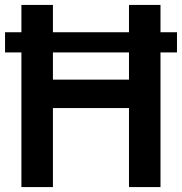

<svg xmlns="http://www.w3.org/2000/svg" viewBox="-20 -760 739 780"><path d="M67 0V-547H0.5V-629H67V-740H195V-629H504V-740H632V-629H699V-547H632V0H504V-321H195V0ZM195 -436.5H504V-547H195Z"/></svg>

Font: Encode Sans SemiCondensed SemiCondensed SemiBold
Style: Regular
Weight: 600
Width: 4
Designer: Multiple Designers
Foundry: Impallari Type
Version: Version 3.000; ttfautohint (v1.8.3) -l 8 -r 50 -G 200 -x 14 